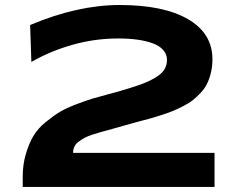

<svg xmlns="http://www.w3.org/2000/svg" viewBox="-20 -739 948 759"><path d="M69.8 -40Q69.8 -88.9 82.3 -130.6Q94.7 -172.4 112.1 -201.7Q129.4 -231 160.9 -256.6Q192.4 -282.2 217.3 -297.1Q242.2 -312 283.2 -327.4Q324.2 -342.8 347.2 -349.6Q370.1 -356.4 410.6 -367.2Q438 -374.5 450.2 -377.9Q501 -392.6 532.5 -403.8Q564 -415 590.3 -429.9Q616.7 -444.8 628.4 -462.2Q640.1 -479.5 640.1 -502Q640.1 -524.4 625.2 -541.3Q610.4 -558.1 583.5 -567.9Q556.6 -577.6 522.7 -582.3Q488.8 -586.9 446.8 -586.9Q355 -586.9 266.8 -562Q178.7 -537.1 104 -494.1L99.1 -640.1Q286.6 -719.2 453.1 -719.2Q627 -719.2 723.4 -663.1Q819.8 -606.9 819.8 -504.9Q819.8 -477.1 814 -452.4Q808.1 -427.7 798.8 -408.7Q789.6 -389.6 773.7 -372.6Q757.8 -355.5 742.4 -343.3Q727.1 -331.1 703.6 -319.1Q680.2 -307.1 661.4 -299.6Q642.6 -292 614.5 -283Q586.4 -273.9 566.9 -268.8Q547.4 -263.7 517.3 -255.6Q487.3 -247.6 469.2 -242.2Q451.2 -236.8 424.6 -229.5Q397.9 -222.2 381.8 -217.8Q365.7 -213.4 345.5 -206.8Q325.2 -200.2 313.5 -193.6Q301.8 -187 290.3 -178.5Q278.8 -169.9 273.9 -158.9Q269 -147.9 269 -134.8H828.1V0H69.8Z"/></svg>

Font: Messapia Bold
Style: Regular
Weight: 400
Designer: Luca Marsano
Foundry: Collletttivo
Version: Version 1.000;FEAKit 1.0